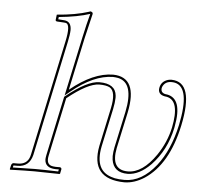

<svg xmlns="http://www.w3.org/2000/svg" viewBox="-51 -751 841 815"><g transform="rotate(5 369.5 -343.0)"><path d="M207.5 -563Q222.7 -633.8 202.6 -640.1Q198.2 -641.1 194.3 -641.1L162.6 -643.1Q158.2 -645 157.7 -647.9L160.6 -671.9Q239.3 -677.7 296.9 -696.3Q299.8 -697.3 301.3 -698.2Q313 -696.3 312 -688Q311.5 -686 287.1 -583L239.3 -358.9Q336.4 -438.5 421.4 -439Q528.3 -437 496.6 -284.2L463.4 -129.9Q444.8 -35.6 518.6 -35.2Q581.1 -35.2 637.7 -117.2Q675.8 -173.3 689.5 -236.8Q713.4 -353.5 655.8 -365.2Q619.6 -368.2 620.6 -395Q621.1 -398.9 621.6 -401.9Q627 -428.2 654.8 -437Q662.6 -439 670.4 -439Q767.6 -437 728 -249Q692.4 -81.1 593.3 -15.6Q550.8 11.7 508.3 12.2Q361.3 10.3 389.2 -132.8L423.8 -294.9Q439.5 -368.2 410.6 -384.3Q395.5 -392.1 366.2 -392.1Q316.9 -391.1 231.4 -321.8L178.2 -71.8Q169.9 -32.2 201.7 -28.8Q206.5 -28.3 211.9 -27.8H231Q237.3 -25.9 237.3 -20L233.4 -1L231 1Q230 1 124 -1Q87.9 -1 21 1L19 -1L23.4 -20Q26.9 -27.3 32.2 -27.8H50.8Q90.3 -27.8 101.1 -62.5Q102.5 -67.4 103.5 -71.8ZM217.3 -561 113.3 -69.8Q100.6 -18.6 50.8 -18.1Q47.9 -18.1 42 -18.1Q36.1 -18.1 33.2 -18.1L31.2 -9.3Q93.8 -10.7 124 -11.2Q159.2 -11.2 224.6 -9.3L226.6 -18.1H211.9Q167 -19.5 166 -56.2Q166.5 -64.5 168.5 -74.2L222.2 -327.6L225.1 -329.6Q314.5 -401.9 366.2 -401.9Q434.6 -401.9 439.5 -351.1Q439.9 -346.2 439.9 -341.8Q439.5 -321.3 433.6 -293L398.9 -130.9Q377.4 -23.4 459.5 -3.4Q463.4 -2.4 466.3 -1.5Q485.4 2 508.3 2Q580.6 2 641.1 -73.7Q694.8 -142.1 718.3 -251Q752 -412.6 685.5 -427.7Q677.7 -429.2 670.4 -429.2Q643.1 -429.2 632.8 -405.3Q631.8 -402.3 631.3 -399.9Q628.9 -380.4 648.9 -376Q652.8 -375.5 656.2 -375H656.7Q723.6 -362.8 700.7 -243.2Q699.7 -238.8 699.2 -234.9Q679.2 -140.1 617.2 -75.2Q568.4 -25.4 518.6 -24.9Q458.5 -24.9 450.2 -79.6Q449.2 -87.4 449.2 -94.7Q449.7 -111.8 453.6 -131.8L486.8 -286.1Q512.7 -411.6 443.4 -426.8Q432.6 -428.7 421.4 -429.2Q339.4 -428.2 245.6 -351.1L223.6 -333L277.3 -585Q290 -644 301.8 -687.5Q250.5 -670.4 169.9 -662.6L168.5 -652.8L194.3 -650.9Q224.6 -648.4 224.6 -611.8Q224.1 -592.8 217.3 -561Z"/></g></svg>

Font: Linux Biolinum Outline O
Style: Italic
Weight: 400
Italic angle: -12°
Designer: Philipp H. Poll
Foundry: Philipp H. Poll
Version: Version 0.6.2